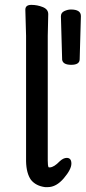

<svg xmlns="http://www.w3.org/2000/svg" viewBox="-20 -737 352 788"><path d="M307 -494Q307 -471 272.5 -471Q238 -471 235 -492Q235 -493 235 -494L230 -670Q230 -685 244 -691.5Q258 -698 271 -698Q312 -698 312 -671V-670ZM179 -51Q180 -50 183 -50H185Q202 -51 225 -75Q240 -89 254 -89Q273 -89 273 -65.5Q273 -42 242 -5.5Q211 31 176 31H165Q127 26 107 1Q88 -26 87 -75V-590L84 -697Q84 -717 108.5 -717Q133 -717 155.5 -708Q178 -699 178 -679L176 -590V-78Q176 -58 179 -51Z"/></svg>

Font: LXGW ZhenKai
Style: Regular
Weight: 400
Designer: LXGW / Fontworks Inc.
Foundry: LXGW / Fontworks Inc.
Version: Version 0.800;June 8, 2025